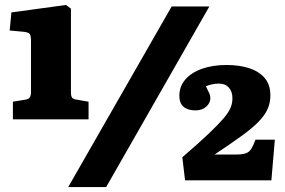

<svg xmlns="http://www.w3.org/2000/svg" viewBox="-20 -740 1150 774"><path d="M32 -259V-330L81 -338Q96 -340 100.5 -348Q105 -356 105 -370V-573Q105 -594 100.5 -602Q96 -610 74 -612L19 -617L26 -690L246 -720L266 -705V-368Q266 -353 270.5 -346.5Q275 -340 291 -338L337 -330V-259ZM255 14 672 -714H824L408 14ZM726 -13 715 -106Q780 -162 819.5 -199.5Q859 -237 880 -261.5Q901 -286 909 -304.5Q917 -323 917 -344Q917 -371 902.5 -387Q888 -403 863 -403Q849 -403 834.5 -400Q820 -397 810 -392Q816 -379 822 -367.5Q828 -356 828 -344Q828 -325 811.5 -310Q795 -295 768 -295Q737 -295 720 -309.5Q703 -324 703 -354Q703 -392 727.5 -420Q752 -448 795 -463Q838 -478 893 -478Q944 -478 983.5 -465.5Q1023 -453 1046.5 -426Q1070 -399 1070 -355Q1070 -326 1059 -301Q1048 -276 1023 -250Q998 -224 954.5 -192.5Q911 -161 845 -117H927Q957 -117 971 -122Q985 -127 993 -140Q1001 -153 1010 -177H1088L1074 -13Z"/></svg>

Font: Literata ExtraBold
Style: Regular
Weight: 800
Designer: Latin by Veronika Burian and Jose Scaglione. Greek by Irene Vlachou. Cyrillic by Vera Evstafieva.
Foundry: TypeTogether
Version: Version 3.103;gftools[0.9.29]